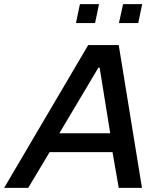

<svg xmlns="http://www.w3.org/2000/svg" viewBox="-49 -905 778 925"><path d="M336 -885 317 -794H409L428 -885ZM544 -885 524 -794H617L636 -885ZM376 -688 -29 0H87L190 -172H493L523 0H635L523 -688ZM482 -263H237L425 -579H431Z"/></svg>

Font: Saira UNSAM Medium Italic
Style: Regular
Weight: 500
Italic angle: -12°
Designer: Hector Gatti with collaboration of the Omnibus-Type team
Foundry: Omnibus-Type
Version: Version 0.072;PS 000.072;hotconv 1.0.88;makeotf.lib2.5.64775